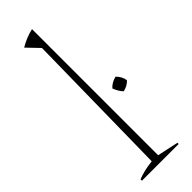

<svg xmlns="http://www.w3.org/2000/svg" viewBox="-249 -748 762 762"><g transform="rotate(-45 131.5 -367.0)"><path d="M23 0V-8Q39 -14 58 -19Q77 -24 105 -27L115 -653L66 -704Q101 -725 140 -734V-26L229 -7V0ZM223 -302Q215 -310 209 -320.5Q203 -331 199 -342Q215 -360 241 -366Q260 -347 263 -324Q247 -307 223 -302Z"/></g></svg>

Font: Piazzolla Thin
Style: Regular
Weight: 100
Designer: Juan Pablo del Peral
Foundry: Huerta Tipografica
Version: Version 1.330